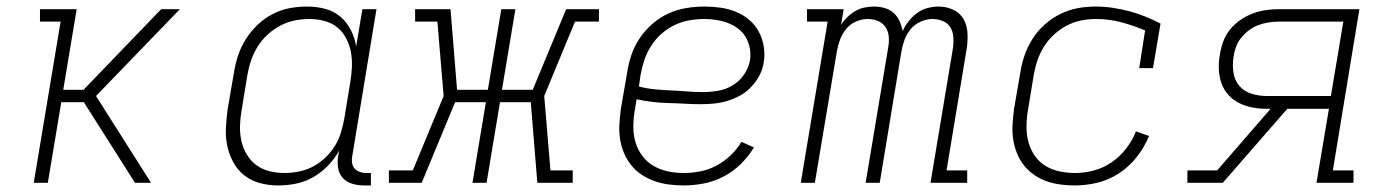

<svg xmlns="http://www.w3.org/2000/svg" viewBox="-20 -558 4240 586"><path d="M83 0 165 -492H102V-530H214L173 -284H235L472 -530H529L273 -265L441 0H392L236 -246H167L126 0Z M829 8Q801 8 774 1Q747 -6 726 -22.5Q705 -39 692 -63Q679 -87 673.5 -113.5Q668 -140 669.5 -168.5Q671 -197 675 -226L694 -336Q698 -362 706.5 -388Q715 -414 730 -438Q745 -462 766 -482Q787 -502 812 -515Q837 -528 863.5 -533Q890 -538 917 -538Q946 -538 972.5 -531Q999 -524 1019 -507Q1039 -490 1051 -466Q1063 -442 1067 -416L1086 -530H1129L1055 -81Q1053 -71 1054.5 -61Q1056 -51 1062 -44Q1068 -37 1077.5 -33.5Q1087 -30 1097 -30H1112V8H1091Q1073 8 1055.5 3Q1038 -2 1026.5 -14.5Q1015 -27 1012 -45Q1009 -63 1012 -81L1015 -98Q1001 -73 980.5 -52Q960 -31 935.5 -17Q911 -3 883.5 2.5Q856 8 829 8Q829 8 829 8Q829 8 829 8ZM849 -30Q870 -30 892.5 -34.5Q915 -39 935 -49.5Q955 -60 972.5 -76.5Q990 -93 1002 -112.5Q1014 -132 1020.5 -153.5Q1027 -175 1031 -197L1049 -307Q1053 -330 1054 -353.5Q1055 -377 1051 -399Q1047 -421 1036.5 -441Q1026 -461 1009.5 -474.5Q993 -488 970.5 -494Q948 -500 925 -500Q902 -500 879.5 -495.5Q857 -491 836 -480Q815 -469 797 -452.5Q779 -436 766.5 -416Q754 -396 746.5 -374Q739 -352 735 -329L717 -219Q713 -196 712.5 -172.5Q712 -149 717 -127Q722 -105 733.5 -86Q745 -67 762.5 -54Q780 -41 802.5 -35.5Q825 -30 849 -30Z M1167 0V-38H1240L1334 -265L1315 -492H1247V-530H1355L1375 -284H1469L1510 -530H1553L1512 -284H1606L1708 -530H1808V-492H1735L1641 -265L1660 -38H1728V0H1620L1600 -246H1506L1465 0H1422L1463 -246H1369L1267 0Z M2067 8Q2044 8 2021 5Q1998 2 1977 -5.5Q1956 -13 1938 -25Q1920 -37 1906.5 -54Q1893 -71 1884.5 -91Q1876 -111 1872.5 -133.5Q1869 -156 1870.5 -179.5Q1872 -203 1875 -226L1894 -336Q1898 -363 1907 -390Q1916 -417 1932.5 -441.5Q1949 -466 1971.5 -485.5Q1994 -505 2020.5 -517Q2047 -529 2075 -533.5Q2103 -538 2130 -538Q2155 -538 2179.5 -534.5Q2204 -531 2226 -522Q2248 -513 2266 -498Q2284 -483 2295.5 -462Q2307 -441 2311 -416.5Q2315 -392 2311 -368Q2308 -347 2298 -328Q2288 -309 2273 -293Q2258 -277 2239 -266.5Q2220 -256 2200 -250Q2180 -244 2159.5 -242Q2139 -240 2119 -240Q2094 -240 2069 -241.5Q2044 -243 2019.5 -243.5Q1995 -244 1971 -247Q1947 -250 1923 -255L1917 -219Q1913 -195 1913 -170Q1913 -145 1920 -122.5Q1927 -100 1941 -81.5Q1955 -63 1975 -51.5Q1995 -40 2018.5 -35Q2042 -30 2067 -30Q2092 -30 2117.5 -35Q2143 -40 2166.5 -52.5Q2190 -65 2209.5 -83.5Q2229 -102 2243 -125L2281 -108Q2264 -80 2240.5 -57Q2217 -34 2188 -19Q2159 -4 2128 2Q2097 8 2067 8ZM2126 -277Q2149 -277 2172 -281Q2195 -285 2216 -297.5Q2237 -310 2251 -330.5Q2265 -351 2269 -374Q2272 -392 2268.5 -410.5Q2265 -429 2256 -444.5Q2247 -460 2233 -470.5Q2219 -481 2202.5 -487.5Q2186 -494 2167 -497Q2148 -500 2130 -500Q2107 -500 2084 -496Q2061 -492 2039 -481.5Q2017 -471 1998.5 -454.5Q1980 -438 1967 -417.5Q1954 -397 1946.5 -374.5Q1939 -352 1935 -329L1930 -294Q1953 -288 1977.5 -285.5Q2002 -283 2027 -282Q2052 -281 2076.5 -279Q2101 -277 2126 -277Z M2424 0 2506 -492H2443V-530H2555L2547 -482Q2555 -495 2566.5 -506Q2578 -517 2591 -524.5Q2604 -532 2618.5 -535Q2633 -538 2648 -538Q2664 -538 2680 -533.5Q2696 -529 2707.5 -518.5Q2719 -508 2725.5 -493.5Q2732 -479 2735 -463Q2742 -479 2753.5 -493.5Q2765 -508 2779.5 -518.5Q2794 -529 2811 -533.5Q2828 -538 2845 -538Q2869 -538 2890 -528Q2911 -518 2921.5 -498.5Q2932 -479 2933 -455Q2934 -431 2930 -407L2869 -38H2932V0H2820L2889 -414Q2891 -430 2889.5 -446.5Q2888 -463 2880 -475.5Q2872 -488 2857 -494Q2842 -500 2826 -500Q2808 -500 2790 -492Q2772 -484 2759.5 -469Q2747 -454 2740.5 -436Q2734 -418 2731 -400L2665 0H2622L2691 -414Q2694 -430 2692.5 -446.5Q2691 -463 2682.5 -475.5Q2674 -488 2659.5 -494Q2645 -500 2628 -500Q2610 -500 2592 -492Q2574 -484 2562 -469Q2550 -454 2543.5 -436Q2537 -418 2534 -400L2467 0Z M3261 8Q3238 8 3215.5 5Q3193 2 3172.5 -5.5Q3152 -13 3134.5 -25.5Q3117 -38 3104 -55Q3091 -72 3083 -92.5Q3075 -113 3072 -135Q3069 -157 3070.5 -180Q3072 -203 3075 -226L3094 -336Q3098 -363 3107 -389Q3116 -415 3131.5 -439.5Q3147 -464 3169 -483.5Q3191 -503 3216.5 -515.5Q3242 -528 3269 -533Q3296 -538 3324 -538Q3351 -538 3377 -534Q3403 -530 3427.5 -523.5Q3452 -517 3475.5 -507.5Q3499 -498 3522 -486L3499 -350H3457L3475 -465Q3440 -480 3402.5 -490Q3365 -500 3325 -500Q3302 -500 3279.5 -495.5Q3257 -491 3236 -480Q3215 -469 3197 -452.5Q3179 -436 3166.5 -416Q3154 -396 3146.5 -374Q3139 -352 3135 -329L3117 -219Q3113 -195 3113 -170.5Q3113 -146 3119 -124Q3125 -102 3138 -83Q3151 -64 3170.5 -52Q3190 -40 3213.5 -35Q3237 -30 3261 -30Q3289 -30 3318 -37.5Q3347 -45 3372.5 -62.5Q3398 -80 3417 -104.5Q3436 -129 3447 -157L3487 -143Q3473 -109 3450 -79.5Q3427 -50 3396 -29.5Q3365 -9 3330 -0.5Q3295 8 3261 8Z M3604 0V-38H3695L3858 -226H3846Q3824 -226 3802.5 -230Q3781 -234 3762 -243.5Q3743 -253 3729 -268.5Q3715 -284 3708 -304Q3701 -324 3700 -346Q3699 -368 3703 -390Q3706 -410 3713 -430Q3720 -450 3733.5 -467Q3747 -484 3765 -496.5Q3783 -509 3802.5 -516.5Q3822 -524 3842.5 -527Q3863 -530 3883 -530H4129L4048 -38H4111V0H3998L4036 -226H3909L3712 0ZM3846 -265H4042L4080 -492H3883Q3867 -492 3851.5 -489.5Q3836 -487 3821 -481.5Q3806 -476 3792.5 -466Q3779 -456 3768.5 -443Q3758 -430 3752.5 -415Q3747 -400 3745 -385Q3741 -361 3744.5 -337Q3748 -313 3762.5 -296Q3777 -279 3799.5 -272Q3822 -265 3846 -265Z"/></svg>

Font: Iosevka Slab XLtEx
Style: Italic
Weight: 200
Width: 7
Italic angle: -9°
Monospace: yes
Designer: Belleve Invis
Foundry: Belleve Invis
Version: Version 11.1.0; ttfautohint (v1.8.3)